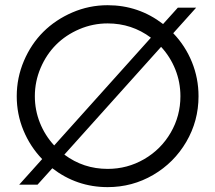

<svg xmlns="http://www.w3.org/2000/svg" viewBox="-20 -727 848 756"><path d="M55.7 0 146 -100.6Q98.6 -149.9 72.3 -213.6Q45.9 -277.3 45.9 -348.1Q45.9 -420.9 74.2 -487.3Q102.5 -553.7 150.6 -601.6Q198.7 -649.4 264.9 -678Q331.1 -706.5 403.8 -706.5Q525.9 -706.5 622.1 -632.3L680.2 -696.8H752.4L662.1 -596.2Q709.5 -546.9 735.6 -482.9Q761.7 -418.9 761.7 -348.1Q761.7 -251 713.6 -168.7Q665.5 -86.4 583.3 -38.3Q501 9.8 403.8 9.8Q282.2 9.8 186 -64.5L127.9 0ZM117.2 -348.1Q117.2 -293.5 137.2 -243.4Q157.2 -193.4 193.4 -154.3L574.2 -578.6Q499 -634.8 403.8 -634.8Q345.7 -634.8 292.5 -612.1Q239.3 -589.4 200.9 -551Q162.6 -512.7 139.9 -459.5Q117.2 -406.2 117.2 -348.1ZM690.4 -348.1Q690.4 -403.3 670.4 -453.4Q650.4 -503.4 614.3 -542.5L233.4 -118.2Q308.6 -62 403.8 -62Q481.4 -62 547.6 -100.3Q613.8 -138.7 652.1 -204.6Q690.4 -270.5 690.4 -348.1Z"/></svg>

Font: Basically A Sans Serif
Style: Regular
Weight: 400
Designer: Hyung-Suk Kim
Foundry: Mental Design
Version: 1.000